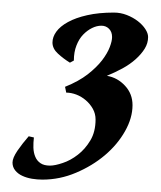

<svg xmlns="http://www.w3.org/2000/svg" viewBox="-40 -526 257 307"><path d="M64 -387.2Q85.9 -396 100.3 -407.2Q114.7 -418.5 123.3 -429.7Q131.8 -440.9 135.5 -450.7Q139.2 -460.4 139.2 -466.8Q139.2 -475.1 134.3 -480Q129.4 -484.9 122.1 -484.9Q114.7 -484.9 107.2 -481.2Q99.6 -477.5 93 -470.7Q86.4 -463.9 82.3 -453.4Q78.1 -442.9 78.1 -429.2L71.8 -425.8Q61.5 -432.1 52.7 -440.2Q43.9 -448.2 43.9 -458Q43.9 -466.8 50 -475.3Q56.2 -483.9 68.6 -490.7Q81.1 -497.6 99.4 -501.7Q117.7 -505.9 142.1 -505.9Q152.8 -505.9 162.8 -502Q172.9 -498 180.4 -492.2Q188 -486.3 192.4 -479.5Q196.8 -472.7 196.8 -466.8Q196.8 -457 191.4 -448.2Q186 -439.5 177 -431.4Q168 -423.3 156 -416.7Q144 -410.2 130.9 -404.8Q147.9 -401.9 159.9 -388.9Q171.9 -376 171.9 -357.9Q171.9 -337.4 159.9 -316.2Q147.9 -294.9 127.7 -277.8Q107.4 -260.7 81.5 -249.8Q55.7 -238.8 27.8 -238.8Q19.5 -238.8 11 -240.2Q2.4 -241.7 -4.4 -244.9Q-11.2 -248 -15.6 -253.4Q-20 -258.8 -20 -266.1Q-20 -273.4 -12 -285.2Q-3.9 -296.9 5.9 -308.1L14.2 -306.2Q13.2 -297.9 13.4 -289.8Q13.7 -281.7 16.4 -275.4Q19 -269 24.7 -265.1Q30.3 -261.2 40 -261.2Q47.9 -261.2 60.3 -265.4Q72.8 -269.5 84.5 -278.6Q96.2 -287.6 104.5 -301.5Q112.8 -315.4 112.8 -335Q112.8 -344.2 108.4 -352.1Q104 -359.9 97.2 -365.7Q90.3 -371.6 82 -374.8Q73.7 -377.9 65.9 -377.9Z"/></svg>

Font: Romanesco
Style: Regular
Weight: 400
Designer: Astigmatic (AOETI)
Foundry: Astigmatic (AOETI)
Version: Version 1.000